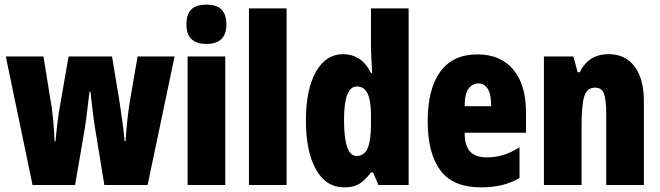

<svg xmlns="http://www.w3.org/2000/svg" viewBox="-20 -796 2839 826"><path d="M389 -244Q383 -281 378 -324Q373 -367 369 -402H365Q360 -362 355 -318.5Q350 -275 345 -245L303 0H120L5 -553H167L195 -380Q203 -339 208 -287.5Q213 -236 215 -188H219Q222 -227 227.5 -271.5Q233 -316 243 -369L275 -553H462L493 -366Q501 -312 507.5 -265.5Q514 -219 516 -188H520Q523 -235 528.5 -285Q534 -335 542 -380L572 -553H731L615 0H429Z M868 -776Q913 -776 933.5 -754.5Q954 -733 954 -691Q954 -607 868 -607Q782 -607 782 -691Q782 -734 802.5 -755Q823 -776 868 -776ZM949 -553V0H787V-553Z M1213 0H1051V-760H1213Z M1461 10Q1382 10 1339 -67.5Q1296 -145 1296 -278Q1296 -411 1339 -487Q1382 -563 1456 -563Q1494 -563 1524 -544Q1554 -525 1576 -482H1581Q1579 -520 1577.5 -546Q1576 -572 1576 -588V-760H1738V0H1608L1585 -54H1576Q1550 -20 1525.5 -5Q1501 10 1461 10ZM1514 -125Q1547 -125 1561.5 -158Q1576 -191 1576 -265V-297Q1576 -363 1561.5 -393.5Q1547 -424 1515 -424Q1460 -424 1460 -280Q1460 -125 1514 -125Z M2034 -562Q2133 -562 2188 -497Q2243 -432 2243 -310V-225H1979Q1979 -170 2002 -144.5Q2025 -119 2073 -119Q2111 -119 2144 -129Q2177 -139 2215 -162V-30Q2179 -9 2138 0.5Q2097 10 2049 10Q1929 10 1874.5 -63Q1820 -136 1820 -274Q1820 -413 1874 -487.5Q1928 -562 2034 -562ZM2038 -437Q2013 -437 1996 -415Q1979 -393 1979 -339H2093Q2093 -392 2078 -414.5Q2063 -437 2038 -437Z M2598 -563Q2670 -563 2710 -510Q2750 -457 2750 -360V0H2588V-308Q2588 -363 2579 -391Q2570 -419 2540 -419Q2506 -419 2494 -383Q2482 -347 2482 -253V0H2320V-553H2447L2465 -485H2474Q2512 -563 2598 -563Z"/></svg>

Font: Noto Sans ExtraCondensed Black
Style: Regular
Weight: 900
Width: 2
Designer: Monotype Design Team
Foundry: Monotype Imaging Inc.
Version: Version 2.013; ttfautohint (v1.8.4.7-5d5b)